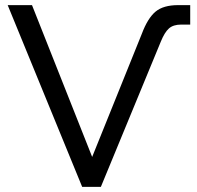

<svg xmlns="http://www.w3.org/2000/svg" viewBox="-20 -730 768 750"><path d="M301 0 10 -710H105L340 -117L534 -598Q557 -659 587.5 -684.5Q618 -710 676 -710H723V-634H688Q657 -634 640 -619Q623 -604 608 -567L374 0Z"/></svg>

Font: Raleway-v4020 Medium
Style: Regular
Weight: 500
Designer: Matt McInerney, Pablo Impallari, Rodrigo Fuenzalida
Foundry: Matt McInerney, Pablo Impallari, Rodrigo Fuenzalida
Version: Version 4.020;PS 004.020;hotconv 1.0.88;makeotf.lib2.5.64775